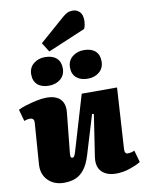

<svg xmlns="http://www.w3.org/2000/svg" viewBox="-116 -1115 908 1204"><g transform="rotate(-10 337.5 -513.0)"><path d="M-7 -486Q12 -496 44.5 -506Q77 -516 112.5 -523.5Q148 -531 175 -531Q235 -531 263.5 -501.5Q292 -472 286 -416L260 -160Q259 -145 261 -138.5Q263 -132 273 -132Q279 -132 283 -138.5Q287 -145 292 -160Q297 -175 304 -200L398 -517H623L599 -128Q598 -114 603 -106Q608 -98 617 -98Q629 -98 641 -101Q653 -104 661 -108L682 -32Q668 -23 649.5 -15Q631 -7 610 0Q589 7 567 10.5Q545 14 526 14Q465 14 433 -18.5Q401 -51 411 -115L451 -378L440 -381L364 -130Q347 -74 322 -42.5Q297 -11 265.5 1.5Q234 14 194 14Q130 14 91.5 -25Q53 -64 57 -126L76 -384Q78 -405 70.5 -412Q63 -419 51 -419Q43 -419 34.5 -417.5Q26 -416 14 -411ZM107 -690Q107 -733 137 -758Q167 -783 210 -783Q257 -783 283 -760Q309 -737 309 -695Q309 -652 279.5 -627Q250 -602 205 -602Q159 -602 133 -625Q107 -648 107 -690ZM354 -691Q354 -734 384.5 -759Q415 -784 458 -784Q505 -784 530.5 -761Q556 -738 556 -696Q556 -653 526.5 -628Q497 -603 453 -603Q407 -603 380.5 -626Q354 -649 354 -691ZM365 -1010Q384 -1027 398.5 -1033.5Q413 -1040 434 -1040Q457 -1040 475.5 -1022.5Q494 -1005 494 -967Q494 -957 491.5 -941Q489 -925 483 -914L244 -813L207 -872Z"/></g></svg>

Font: Literata Black
Style: Italic
Weight: 900
Italic angle: -2°
Designer: Latin by Veronika Burian and Jose Scaglione. Greek by Irene Vlachou. Cyrillic by Vera Evstafieva
Foundry: TypeTogether
Version: Version 3.002